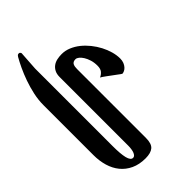

<svg xmlns="http://www.w3.org/2000/svg" viewBox="-66 -926 1273 1273"><g transform="rotate(45 571.0 -289.5)"><path d="M1095.7 -229.5Q1095.7 -171.4 1075.4 -128.2Q1055.2 -85 1020 -56.4Q984.9 -27.8 937.5 -13.9Q890.1 0 835.9 0H366.7Q318.8 0 269.5 -10.7Q220.2 -21.5 174.6 -37.6Q128.9 -53.7 89.6 -72.3Q50.3 -90.8 22.5 -106.9Q14.2 -112.3 11.5 -116.2Q8.8 -120.1 8.8 -125.5Q8.8 -130.9 10.7 -134Q12.7 -137.2 15.6 -138.7Q18.1 -140.6 22.5 -141.1L156.7 -132.3H884.8Q957 -132.3 995.8 -141.8Q1034.7 -151.4 1034.7 -173.8Q1034.7 -182.1 1028.1 -188.5Q1021.5 -194.8 1011 -199Q1000.5 -203.1 985.8 -205.3Q971.2 -207.5 955.1 -207.5H311.5Q283.7 -207.5 264.6 -217.3Q245.6 -227.1 233.9 -243.2Q222.2 -259.3 217.5 -280.5Q212.9 -301.8 212.9 -324.2Q212.9 -357.9 226.1 -389.6Q239.3 -421.4 261.7 -449.5Q284.2 -477.5 314 -501.5Q343.8 -525.4 376.5 -542.5Q409.2 -559.6 443.1 -569.1Q477.1 -578.6 507.8 -578.6Q528.3 -578.6 543.5 -572.5Q558.6 -566.4 569.1 -557.1Q579.6 -547.9 584.7 -537.1Q589.8 -526.4 590.3 -517.6Q590.3 -516.1 584.2 -507.8Q578.1 -499.5 568.8 -487.1Q559.6 -474.6 548.6 -459.7Q537.6 -444.8 527.8 -431.6Q518.1 -418.5 511 -408Q503.9 -397.5 502.9 -394.5Q495.6 -412.1 480.5 -425.3Q465.3 -438.5 435.5 -438.5Q405.8 -438.5 381.3 -430.9Q356.9 -423.3 339.4 -412.4Q321.8 -401.4 311.8 -388.9Q301.8 -376.5 301.8 -365.2Q301.8 -352.5 306.2 -344.7Q310.5 -336.9 318.1 -333.3Q325.7 -329.6 335.2 -328.1Q344.7 -326.7 356 -326.7H1002.4Q1054.7 -326.7 1075.2 -303Q1095.7 -279.3 1095.7 -229.5Z"/></g></svg>

Font: Accordance
Style: Bold
Weight: 700
Version: Version 1.2 (build January 31, 2020) Miklal Software Solutio